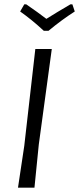

<svg xmlns="http://www.w3.org/2000/svg" viewBox="-20 -866 365 886"><path d="M314 -846 325 -813Q264 -774 204 -724H182Q127 -775 73 -813L92 -846H101Q155 -809 194 -779Q240 -808 305 -846ZM219 -640 159 -199 139 0H63L92 -193L143 -640Z"/></svg>

Font: Alegreya Sans
Style: Italic
Weight: 400
Italic angle: -7°
Designer: Juan Pablo del Peral
Foundry: Huerta Tipografica
Version: Version 2.007